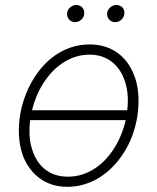

<svg xmlns="http://www.w3.org/2000/svg" viewBox="-20 -730 625 762"><path d="M60 -274.5Q65.7 -308.9 77.8 -343Q89.8 -377.1 107.8 -408.2Q125.7 -439.3 149.1 -465.9Q172.6 -492.5 201.3 -512.1Q230.1 -531.6 263.8 -542.6Q297.6 -553.6 335.6 -553.6Q403.8 -553.6 451.3 -516.7Q474.8 -498.2 491.7 -472.3Q508.5 -446.4 518.1 -414.8Q527.7 -383.2 529.5 -345.9Q531.2 -308.6 524.9 -267Q511.4 -186.4 471.2 -123.6Q451 -92 426.1 -66.9Q401.3 -41.9 372.9 -24.5Q344.5 -7.1 313 2.1Q281.6 11.4 248.2 11.4Q180 11.4 133.2 -25.6Q109.7 -44 92.7 -69.6Q75.6 -95.2 66.2 -127Q56.8 -158.7 55 -195.8Q53.3 -233 60 -274.5ZM106.9 -139.2Q114.3 -113.6 127.3 -93.2Q140.3 -72.8 158.2 -58.4Q176.1 -44 199 -36.4Q221.9 -28.8 248.9 -28.8Q279.8 -28.8 307 -37.6Q334.2 -46.5 357.8 -62.3Q381.4 -78.1 400.9 -99.4Q420.5 -120.7 435.7 -145.8Q451 -170.8 461.8 -198.2Q472.7 -225.5 478.7 -253.2H99.8Q91.6 -185.7 106.9 -139.2ZM106.9 -292.3H485.1Q488.6 -323.5 486.7 -351.4Q484.7 -379.3 476.6 -404.8Q468.8 -429.7 455.8 -449.8Q442.8 -469.8 425.1 -483.8Q407.3 -497.9 384.9 -505.5Q362.6 -513.1 335.9 -513.1Q305.8 -513.1 278.8 -504.3Q251.8 -495.4 228.5 -479.9Q205.3 -464.5 185.7 -443.4Q166.2 -422.2 150.7 -397.7Q135.3 -373.2 124.3 -346.2Q113.3 -319.2 106.9 -292.3ZM405.5 -680Q406.6 -686.4 410 -691.9Q413.4 -697.4 418.3 -701.5Q423.3 -705.6 429.2 -707.9Q435 -710.2 441.4 -710.2Q449.2 -710.2 455.8 -707.4Q462.4 -704.5 466.8 -699.4Q471.2 -694.2 473 -687.3Q474.8 -680.4 473 -672.2Q470.9 -660.2 460.8 -651.1Q450.6 -642 436.8 -642Q429.3 -642 422.9 -645.2Q416.5 -648.4 412.3 -653.6Q408 -658.7 406.1 -665.7Q404.1 -672.6 405.5 -680ZM246.4 -680Q247.5 -686.4 250.9 -691.9Q254.3 -697.4 259.2 -701.5Q264.2 -705.6 270.1 -707.9Q275.9 -710.2 282.3 -710.2Q290.5 -710.2 296.9 -707.2Q303.3 -704.2 307.5 -699.2Q311.8 -694.2 313.6 -687.3Q315.3 -680.4 313.9 -672.2Q313.2 -666.5 310 -661Q306.8 -655.5 301.8 -651.3Q296.9 -647 290.7 -644.5Q284.4 -642 277.7 -642Q270.2 -642 264 -645.1Q257.8 -648.1 253.6 -653.4Q249.3 -658.7 247.3 -665.7Q245.4 -672.6 246.4 -680Z"/></svg>

Font: Inter P Extra Light
Style: Italic
Weight: 200
Italic angle: 9.39999°
Designer: Rasmus Andersson
Foundry: rsms
Version: Version 3.018;git-588b23468